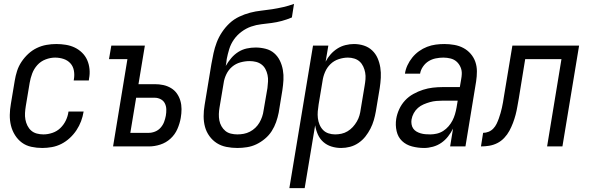

<svg xmlns="http://www.w3.org/2000/svg" viewBox="-20 -755 3040 990"><path d="M198 8Q169 8 141.5 2Q114 -4 93 -19.5Q72 -35 57.5 -58Q43 -81 36.5 -107.5Q30 -134 30.5 -162.5Q31 -191 36 -219L56 -339Q60 -364 68 -389Q76 -414 91 -436.5Q106 -459 126 -477.5Q146 -496 170 -507.5Q194 -519 219.5 -523.5Q245 -528 270 -528Q295 -528 319.5 -524Q344 -520 365 -510Q386 -500 403 -483.5Q420 -467 429.5 -445.5Q439 -424 441.5 -399Q444 -374 439 -349L438 -340H360L361 -346Q365 -369 361 -391Q357 -413 343 -428.5Q329 -444 308 -451Q287 -458 264 -458Q240 -458 215 -448.5Q190 -439 172.5 -419.5Q155 -400 146 -376Q137 -352 133 -328L113 -208Q110 -190 109 -172.5Q108 -155 111 -138.5Q114 -122 121.5 -107Q129 -92 141 -81.5Q153 -71 169.5 -66.5Q186 -62 204 -62Q227 -62 250.5 -70Q274 -78 291.5 -95Q309 -112 319.5 -134Q330 -156 333 -179L334 -180H412L411 -179Q407 -154 398 -130Q389 -106 374.5 -84Q360 -62 340 -43.5Q320 -25 296.5 -13Q273 -1 247.5 3.5Q222 8 198 8Z M563 0 637 -450H542L554 -520H727L694 -321H778Q801 -321 822 -316.5Q843 -312 861.5 -301Q880 -290 892 -273Q904 -256 910 -235.5Q916 -215 916 -192.5Q916 -170 912 -147Q907 -118 894.5 -89.5Q882 -61 859 -40Q836 -19 806.5 -9.5Q777 0 748 0ZM747 -70Q763 -70 779.5 -76.5Q796 -83 808 -96.5Q820 -110 826 -126Q832 -142 835 -158Q838 -175 837.5 -191.5Q837 -208 830 -222Q823 -236 808.5 -243.5Q794 -251 778 -251H682L652 -70Z M1204 8Q1175 8 1147.5 2.5Q1120 -3 1098 -17Q1076 -31 1060 -53Q1044 -75 1037 -101Q1030 -127 1030 -155.5Q1030 -184 1035 -213L1070 -425Q1075 -453 1081 -481Q1087 -509 1097.5 -536.5Q1108 -564 1125 -589.5Q1142 -615 1164 -635.5Q1186 -656 1213.5 -669Q1241 -682 1269.5 -689.5Q1298 -697 1326.5 -700Q1355 -703 1383.5 -707.5Q1412 -712 1440.5 -718.5Q1469 -725 1496 -735L1485 -665Q1459 -654 1433 -647Q1407 -640 1380.5 -636.5Q1354 -633 1327.5 -630Q1301 -627 1275 -618Q1249 -609 1225.5 -591.5Q1202 -574 1186 -551Q1170 -528 1162 -502Q1154 -476 1149 -450Q1148 -441 1147 -432.5Q1146 -424 1144 -415Q1156 -436 1172 -455Q1188 -474 1208.5 -487Q1229 -500 1252 -505Q1275 -510 1298 -510Q1324 -510 1349.5 -503.5Q1375 -497 1393.5 -481Q1412 -465 1423 -442.5Q1434 -420 1438.5 -394.5Q1443 -369 1441.5 -342.5Q1440 -316 1436 -290L1417 -174Q1412 -149 1403.5 -125Q1395 -101 1381 -79Q1367 -57 1346 -39.5Q1325 -22 1302 -11Q1279 0 1253.5 4Q1228 8 1204 8ZM1204 -62Q1220 -62 1236.5 -65Q1253 -68 1268.5 -76Q1284 -84 1296.5 -96Q1309 -108 1317.5 -122.5Q1326 -137 1331.5 -153Q1337 -169 1339 -185L1359 -301Q1361 -318 1362 -335Q1363 -352 1359.5 -368.5Q1356 -385 1348.5 -399Q1341 -413 1328.5 -422.5Q1316 -432 1300 -436Q1284 -440 1267 -440Q1244 -440 1220 -433.5Q1196 -427 1177 -411Q1158 -395 1147 -372Q1136 -349 1133 -326L1112 -201Q1109 -184 1108.5 -167Q1108 -150 1111 -134Q1114 -118 1122 -104Q1130 -90 1142 -80Q1154 -70 1170.5 -66Q1187 -62 1204 -62Z M1472 215 1594 -520H1673L1659 -437Q1669 -457 1684.5 -474.5Q1700 -492 1719.5 -504.5Q1739 -517 1761.5 -522.5Q1784 -528 1805 -528Q1832 -528 1856.5 -520Q1881 -512 1899 -495Q1917 -478 1927 -455Q1937 -432 1941 -406.5Q1945 -381 1943.5 -354Q1942 -327 1938 -301L1918 -181Q1914 -158 1907.5 -135.5Q1901 -113 1890 -91.5Q1879 -70 1864 -51Q1849 -32 1828.5 -18Q1808 -4 1785 2Q1762 8 1739 8Q1713 8 1689 0.5Q1665 -7 1647 -23Q1629 -39 1619 -61.5Q1609 -84 1605 -109L1551 215ZM1708 -62Q1724 -62 1740.5 -65.5Q1757 -69 1772 -78Q1787 -87 1799 -100Q1811 -113 1820 -128.5Q1829 -144 1833.5 -160Q1838 -176 1840 -192L1860 -312Q1863 -329 1864.5 -346.5Q1866 -364 1863 -380.5Q1860 -397 1853 -412Q1846 -427 1834.5 -437.5Q1823 -448 1807 -453Q1791 -458 1774 -458Q1751 -458 1726.5 -450Q1702 -442 1684 -424.5Q1666 -407 1656 -383.5Q1646 -360 1643 -337L1623 -217Q1620 -199 1618.5 -181Q1617 -163 1619 -146Q1621 -129 1627.5 -113Q1634 -97 1645.5 -85Q1657 -73 1673.5 -67.5Q1690 -62 1708 -62Z M2167 8Q2135 8 2104.5 0Q2074 -8 2053 -28Q2032 -48 2025 -79Q2018 -110 2023 -142Q2027 -167 2038.5 -192Q2050 -217 2068.5 -237Q2087 -257 2111.5 -270.5Q2136 -284 2161 -292Q2186 -300 2211.5 -303Q2237 -306 2263 -306H2351L2358 -347Q2359 -353 2360 -360Q2361 -367 2361 -373Q2362 -392 2354.5 -409Q2347 -426 2334 -437.5Q2321 -449 2303 -453.5Q2285 -458 2266 -458Q2247 -458 2227 -454Q2207 -450 2190 -439.5Q2173 -429 2161 -411.5Q2149 -394 2146 -375H2068Q2071 -397 2081 -418.5Q2091 -440 2106 -458.5Q2121 -477 2140.5 -491Q2160 -505 2182 -513.5Q2204 -522 2226.5 -525Q2249 -528 2271 -528Q2297 -528 2322.5 -523.5Q2348 -519 2369.5 -507.5Q2391 -496 2407 -477.5Q2423 -459 2431 -436Q2439 -413 2439 -387Q2439 -361 2435 -335L2380 0H2301L2316 -92Q2305 -70 2290 -51Q2275 -32 2255.5 -18.5Q2236 -5 2212.5 1.5Q2189 8 2167 8ZM2199 -62Q2215 -62 2232.5 -66Q2250 -70 2265.5 -80Q2281 -90 2293 -104Q2305 -118 2313 -133.5Q2321 -149 2326 -166Q2331 -183 2334 -200L2340 -236H2263Q2247 -236 2230 -234.5Q2213 -233 2197 -228.5Q2181 -224 2164.5 -217Q2148 -210 2135 -198.5Q2122 -187 2113.5 -171.5Q2105 -156 2102 -139Q2100 -127 2102 -114.5Q2104 -102 2110.5 -92.5Q2117 -83 2127 -77Q2137 -71 2149 -67.5Q2161 -64 2173.5 -63Q2186 -62 2199 -62Z M2801 0 2875 -450H2688L2655 -247Q2651 -226 2647.5 -205Q2644 -184 2638.5 -163Q2633 -142 2625 -121Q2617 -100 2606.5 -80.5Q2596 -61 2580 -44Q2564 -27 2544 -17Q2524 -7 2502.5 -3.5Q2481 0 2460 0L2471 -70Q2485 -70 2499 -75.5Q2513 -81 2523.5 -92Q2534 -103 2540.5 -116.5Q2547 -130 2552 -144Q2557 -158 2561 -172Q2565 -186 2568 -199.5Q2571 -213 2573.5 -227Q2576 -241 2578 -255L2622 -520H2966L2880 0Z"/></svg>

Font: Iosevka Term Curly Oblique
Style: Regular
Weight: 400
Italic angle: -9°
Designer: Belleve Invis
Foundry: Belleve Invis
Version: Version 32.3.0